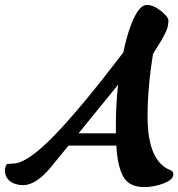

<svg xmlns="http://www.w3.org/2000/svg" viewBox="-160 -740 726 782"><path d="M312 -197V-233Q312 -314 321 -395L160 -197ZM314 -147H119L48 -60Q-13 14 -65 14Q-98 14 -119 -2Q-140 -18 -140 -47Q-140 -59 -132 -72L-103 -74Q-45 -78 63.5 -190.5Q172 -303 342 -526Q360 -613 385.5 -666.5Q411 -720 438 -720Q465 -720 495.5 -695.5Q526 -671 526 -656.5Q526 -642 522.5 -629Q519 -616 510.5 -600Q502 -584 496.5 -574.5Q491 -565 478.5 -545Q466 -525 463 -520Q441 -382 441 -265Q441 -79 539 -45Q546 -39 546 -30Q546 -8 506.5 7Q467 22 427 22Q366 22 342 -21Q318 -64 314 -147Z"/></svg>

Font: Clara
Style: Regular
Weight: 400
Designer: Proyecto DEMO
Foundry: Proyecto DEMO
Version: Version 1.002